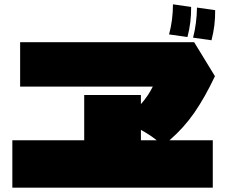

<svg xmlns="http://www.w3.org/2000/svg" viewBox="-20 -915 1040 887"><path d="M863 -883Q864 -812 846 -744L761 -756Q779 -822 779 -895ZM974 -868Q975 -797 957 -729L872 -741Q889 -807 890 -880ZM973 -563Q926 -464 877.5 -394Q829 -324 763 -267H963V-48H37V-267H369V-476H631V-434Q664 -471 686 -515H73V-720H877ZM631 -267H704Q673 -292 631 -315Z"/></svg>

Font: Mantou Sans
Style: Regular
Weight: 400
Designer: Mant0u / artakana
Foundry: Mant0u / artakana
Version: Version 1.001;October 22, 2023;FontCreator 14.0.0.2901 64-bi